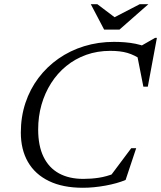

<svg xmlns="http://www.w3.org/2000/svg" viewBox="-20 -878 762 908"><path d="M521.5 -58 498 -40 600.5 -177H624L574 -27Q535 -10.5 478.8 -0.2Q422.5 10 372 10Q277 10 211.5 -21.8Q146 -53.5 112.2 -112Q78.5 -170.5 78.5 -251Q78.5 -325.5 100.2 -391Q122 -456.5 162 -509.5Q202 -562.5 256.8 -600.8Q311.5 -639 378 -659.5Q444.5 -680 519 -680Q545 -680 570.5 -678Q596 -676 621 -671Q646 -666 670.5 -656.5L641 -657.5L713.5 -699H722L679 -468H658L629 -615L653.5 -593Q616 -618 582.5 -627.8Q549 -637.5 501.5 -637.5Q440.5 -637.5 388 -618.8Q335.5 -600 293.5 -565.8Q251.5 -531.5 221.8 -484.8Q192 -438 176.2 -382.5Q160.5 -327 160.5 -265.5Q160.5 -188.5 185.8 -136.5Q211 -84.5 258.8 -58.2Q306.5 -32 374 -32Q412 -32 447.8 -37.5Q483.5 -43 521.5 -58ZM681.5 -858 545 -738H472.5L409.5 -858H440.5L526.5 -793H515L640.5 -858Z"/></svg>

Font: Newsreader Text
Style: Italic
Weight: 400
Italic angle: -17°
Designer: Hugues Gentile
Foundry: Production Type
Version: Version 1.001